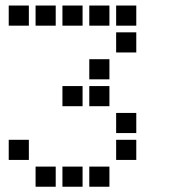

<svg xmlns="http://www.w3.org/2000/svg" viewBox="-20 -708 640 715"><path d="M13.5 -687.5Q12.5 -687.5 12.5 -687.5Q12.5 -687.5 12.5 -686.5V-613.5Q12.5 -612.5 12.5 -612.5Q12.5 -612.5 13.5 -612.5H86.5Q87.5 -612.5 87.5 -612.5Q87.5 -612.5 87.5 -613.5V-686.5Q87.5 -687.5 87.5 -687.5Q87.5 -687.5 86.5 -687.5ZM113.5 -687.5Q112.5 -687.5 112.5 -687.5Q112.5 -687.5 112.5 -686.5V-613.5Q112.5 -612.5 112.5 -612.5Q112.5 -612.5 113.5 -612.5H186.5Q187.5 -612.5 187.5 -612.5Q187.5 -612.5 187.5 -613.5V-686.5Q187.5 -687.5 187.5 -687.5Q187.5 -687.5 186.5 -687.5ZM213.5 -687.5Q212.5 -687.5 212.5 -687.5Q212.5 -687.5 212.5 -686.5V-613.5Q212.5 -612.5 212.5 -612.5Q212.5 -612.5 213.5 -612.5H286.5Q287.5 -612.5 287.5 -612.5Q287.5 -612.5 287.5 -613.5V-686.5Q287.5 -687.5 287.5 -687.5Q287.5 -687.5 286.5 -687.5ZM313.5 -687.5Q312.5 -687.5 312.5 -687.5Q312.5 -687.5 312.5 -686.5V-613.5Q312.5 -612.5 312.5 -612.5Q312.5 -612.5 313.5 -612.5H386.5Q387.5 -612.5 387.5 -612.5Q387.5 -612.5 387.5 -613.5V-686.5Q387.5 -687.5 387.5 -687.5Q387.5 -687.5 386.5 -687.5ZM413.5 -687.5Q412.5 -687.5 412.5 -687.5Q412.5 -687.5 412.5 -686.5V-613.5Q412.5 -612.5 412.5 -612.5Q412.5 -612.5 413.5 -612.5H486.5Q487.5 -612.5 487.5 -612.5Q487.5 -612.5 487.5 -613.5V-686.5Q487.5 -687.5 487.5 -687.5Q487.5 -687.5 486.5 -687.5ZM413.5 -587.5Q412.5 -587.5 412.5 -587.5Q412.5 -587.5 412.5 -586.5V-513.5Q412.5 -512.5 412.5 -512.5Q412.5 -512.5 413.5 -512.5H486.5Q487.5 -512.5 487.5 -512.5Q487.5 -512.5 487.5 -513.5V-586.5Q487.5 -587.5 487.5 -587.5Q487.5 -587.5 486.5 -587.5ZM313.5 -487.5Q312.5 -487.5 312.5 -487.5Q312.5 -487.5 312.5 -486.5V-413.5Q312.5 -412.5 312.5 -412.5Q312.5 -412.5 313.5 -412.5H386.5Q387.5 -412.5 387.5 -412.5Q387.5 -412.5 387.5 -413.5V-486.5Q387.5 -487.5 387.5 -487.5Q387.5 -487.5 386.5 -487.5ZM213.5 -387.5Q212.5 -387.5 212.5 -387.5Q212.5 -387.5 212.5 -386.5V-313.5Q212.5 -312.5 212.5 -312.5Q212.5 -312.5 213.5 -312.5H286.5Q287.5 -312.5 287.5 -312.5Q287.5 -312.5 287.5 -313.5V-386.5Q287.5 -387.5 287.5 -387.5Q287.5 -387.5 286.5 -387.5ZM313.5 -387.5Q312.5 -387.5 312.5 -387.5Q312.5 -387.5 312.5 -386.5V-313.5Q312.5 -312.5 312.5 -312.5Q312.5 -312.5 313.5 -312.5H386.5Q387.5 -312.5 387.5 -312.5Q387.5 -312.5 387.5 -313.5V-386.5Q387.5 -387.5 387.5 -387.5Q387.5 -387.5 386.5 -387.5ZM413.5 -287.5Q412.5 -287.5 412.5 -287.5Q412.5 -287.5 412.5 -286.5V-213.5Q412.5 -212.5 412.5 -212.5Q412.5 -212.5 413.5 -212.5H486.5Q487.5 -212.5 487.5 -212.5Q487.5 -212.5 487.5 -213.5V-286.5Q487.5 -287.5 487.5 -287.5Q487.5 -287.5 486.5 -287.5ZM13.5 -187.5Q12.5 -187.5 12.5 -187.5Q12.5 -187.5 12.5 -186.5V-113.5Q12.5 -112.5 12.5 -112.5Q12.5 -112.5 13.5 -112.5H86.5Q87.5 -112.5 87.5 -112.5Q87.5 -112.5 87.5 -113.5V-186.5Q87.5 -187.5 87.5 -187.5Q87.5 -187.5 86.5 -187.5ZM413.5 -187.5Q412.5 -187.5 412.5 -187.5Q412.5 -187.5 412.5 -186.5V-113.5Q412.5 -112.5 412.5 -112.5Q412.5 -112.5 413.5 -112.5H486.5Q487.5 -112.5 487.5 -112.5Q487.5 -112.5 487.5 -113.5V-186.5Q487.5 -187.5 487.5 -187.5Q487.5 -187.5 486.5 -187.5ZM113.5 -87.5Q112.5 -87.5 112.5 -87.5Q112.5 -87.5 112.5 -86.5V-13.5Q112.5 -12.5 112.5 -12.5Q112.5 -12.5 113.5 -12.5H186.5Q187.5 -12.5 187.5 -12.5Q187.5 -12.5 187.5 -13.5V-86.5Q187.5 -87.5 187.5 -87.5Q187.5 -87.5 186.5 -87.5ZM213.5 -87.5Q212.5 -87.5 212.5 -87.5Q212.5 -87.5 212.5 -86.5V-13.5Q212.5 -12.5 212.5 -12.5Q212.5 -12.5 213.5 -12.5H286.5Q287.5 -12.5 287.5 -12.5Q287.5 -12.5 287.5 -13.5V-86.5Q287.5 -87.5 287.5 -87.5Q287.5 -87.5 286.5 -87.5ZM313.5 -87.5Q312.5 -87.5 312.5 -87.5Q312.5 -87.5 312.5 -86.5V-13.5Q312.5 -12.5 312.5 -12.5Q312.5 -12.5 313.5 -12.5H386.5Q387.5 -12.5 387.5 -12.5Q387.5 -12.5 387.5 -13.5V-86.5Q387.5 -87.5 387.5 -87.5Q387.5 -87.5 386.5 -87.5Z"/></svg>

Font: Doto Black
Style: Regular
Weight: 900
Monospace: yes
Version: Version 1.000